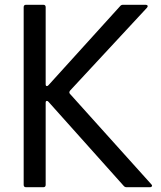

<svg xmlns="http://www.w3.org/2000/svg" viewBox="-20 -783 672 803"><path d="M89 0Q79 0 79 -10V-753Q79 -763 89 -763H161Q171 -763 171 -753V-431Q171 -423 176 -423Q180 -423 183 -427L483 -758Q487 -763 495 -763H589Q595 -763 597 -759.5Q599 -756 595 -751L273 -404Q267 -396 273 -390L613 -12Q616 -9 616 -6Q616 -4 613.5 -2Q611 0 607 0H509Q502 0 497 -6L183 -357Q180 -361 176 -361Q171 -361 171 -353V-10Q171 0 161 0Z"/></svg>

Font: Open Sauce Two
Style: Regular
Weight: 400
Designer: Alfredo Marco Pradil
Foundry: Creative Sauce Fz LLC
Version: Version 1.477